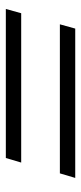

<svg xmlns="http://www.w3.org/2000/svg" viewBox="175 -622 284 675"><g transform="rotate(-90 317.5 -285.0)"><path d="M45 -217 29 -163H554L569 -217ZM83 -353H608L623 -407H99Z"/></g></svg>

Font: Nyght Serif Bold Italic
Style: Regular
Weight: 700
Italic angle: -16°
Designer: Maksym Kobuzan
Version: Version 0.410;Glyphs 3.1.2 (3151)